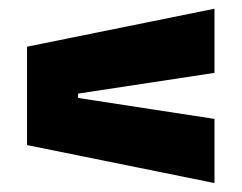

<svg xmlns="http://www.w3.org/2000/svg" viewBox="-20 -527 554 440"><path d="M159 -312.5V-302.5L471.5 -254.5V-107.5L42 -194.5V-420L471.5 -507V-360Z"/></svg>

Font: Anek Odia ExtraBold
Style: Regular
Weight: 800
Designer: Yesha Goshar & Mahesh Sahu (Odia), Yesha Goshar (Latin)
Foundry: Ek Type
Version: Version 1.003